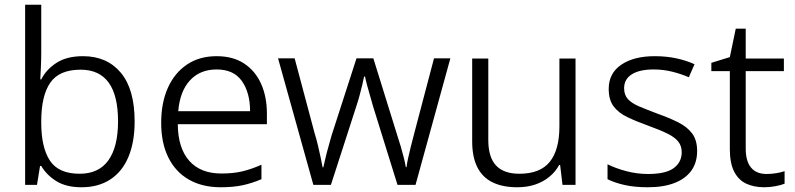

<svg xmlns="http://www.w3.org/2000/svg" viewBox="-20 -780 3354 810"><path d="M154 -558Q154 -528 152.5 -496.5Q151 -465 150 -445H154Q175 -487 218.5 -515Q262 -543 330 -543Q431 -543 489.5 -473.5Q548 -404 548 -267Q548 -181 522 -118.5Q496 -56 445.5 -23Q395 10 324 10Q259 10 217.5 -16Q176 -42 154 -80H149L136 0H86V-760H154ZM320 -486Q230 -486 192 -431Q154 -376 154 -268V-262Q154 -158 190.5 -102.5Q227 -47 316 -47Q397 -47 437.5 -104Q478 -161 478 -268Q478 -486 320 -486Z M894 -543Q963 -543 1010 -512Q1057 -481 1081.5 -426.5Q1106 -372 1106 -300V-256H730Q731 -155 778.5 -101.5Q826 -48 914 -48Q964 -48 1002 -57Q1040 -66 1083 -85V-24Q1043 -7 1003.5 1.5Q964 10 911 10Q833 10 776.5 -22.5Q720 -55 690 -116Q660 -177 660 -262Q660 -346 688 -409Q716 -472 768.5 -507.5Q821 -543 894 -543ZM894 -487Q824 -487 781.5 -441Q739 -395 732 -311H1035Q1035 -389 1000.5 -438Q966 -487 894 -487Z M1554 -331Q1547 -356 1540.5 -378.5Q1534 -401 1528.5 -421Q1523 -441 1520 -457H1516Q1513 -441 1508 -420.5Q1503 -400 1497 -377.5Q1491 -355 1483 -331L1376 0H1302L1153 -534H1223L1307 -219Q1316 -190 1322 -163.5Q1328 -137 1333 -114.5Q1338 -92 1341 -74H1344Q1347 -86 1350.5 -102Q1354 -118 1358.5 -135.5Q1363 -153 1368.5 -171.5Q1374 -190 1379 -209L1484 -534H1555L1656 -209Q1664 -185 1671 -161Q1678 -137 1683.5 -115Q1689 -93 1692 -75H1695Q1697 -92 1702 -114Q1707 -136 1713.5 -163Q1720 -190 1728 -219L1811 -534H1880L1733 0H1657Z M2408 -533V0H2353L2343 -84H2339Q2324 -56 2298 -34.5Q2272 -13 2238 -1.5Q2204 10 2162 10Q2100 10 2057.5 -11Q2015 -32 1993.5 -75Q1972 -118 1972 -184V-533H2040V-189Q2040 -117 2072.5 -82Q2105 -47 2171 -47Q2259 -47 2299.5 -97.5Q2340 -148 2340 -247V-533Z M2921 -143Q2921 -94 2896.5 -60Q2872 -26 2825.5 -8Q2779 10 2713 10Q2657 10 2615 0.5Q2573 -9 2543 -24V-87Q2577 -70 2622 -58Q2667 -46 2714 -46Q2789 -46 2822.5 -71Q2856 -96 2856 -138Q2856 -164 2841.5 -182.5Q2827 -201 2795.5 -216.5Q2764 -232 2714 -250Q2664 -268 2626.5 -286Q2589 -304 2568.5 -331.5Q2548 -359 2548 -405Q2548 -471 2601 -507Q2654 -543 2742 -543Q2791 -543 2833 -534Q2875 -525 2910 -509L2886 -454Q2854 -468 2816 -477.5Q2778 -487 2738 -487Q2678 -487 2645.5 -466.5Q2613 -446 2613 -408Q2613 -380 2628.5 -362.5Q2644 -345 2675.5 -331.5Q2707 -318 2755 -300Q2803 -283 2841 -264Q2879 -245 2900 -217Q2921 -189 2921 -143Z M3214 -46Q3235 -46 3255.5 -49.5Q3276 -53 3290 -58V-5Q3275 1 3251.5 5.5Q3228 10 3204 10Q3160 10 3127.5 -5.5Q3095 -21 3077 -56.5Q3059 -92 3059 -151V-480H2981V-515L3059 -539L3084 -659H3126V-533H3287V-480H3126V-153Q3126 -100 3148.5 -73Q3171 -46 3214 -46Z"/></svg>

Font: Noto Sans Syriac Eastern Light
Style: Regular
Weight: 300
Designer: Patrick Giasson and the Monotype Design Team
Foundry: Monotype Imaging Inc.
Version: Version 3.001